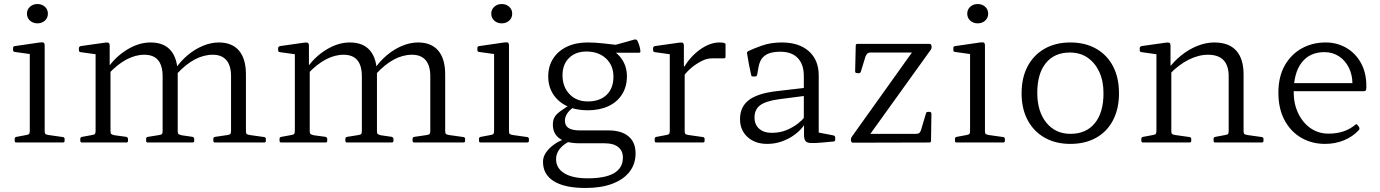

<svg xmlns="http://www.w3.org/2000/svg" viewBox="-20 -708 6855 954"><path d="M128 0V-320H202V0ZM61 0Q53 0 53 -9V-18Q53 -27 62 -28L110 -37Q122 -39 125 -43Q128 -47 128 -59V-180H202V-57Q202 -46 205.5 -42.5Q209 -39 222 -37L293 -27Q301 -26 301 -17V-8Q301 0 292 0ZM128 -320V-466L146 -437L53 -450Q45 -451 45 -459V-470Q45 -478 54 -479L178 -497Q192 -499 197 -496Q202 -493 202 -481V-320ZM166 -592Q144 -592 129 -605.5Q114 -619 114 -640Q114 -661 129 -674.5Q144 -688 166 -688Q188 -688 203 -674.5Q218 -661 218 -640Q218 -619 203 -605.5Q188 -592 166 -592Z M1048 0Q1040 0 1040 -9V-18Q1040 -27 1049 -28L1110 -37Q1122 -39 1125 -43Q1128 -47 1128 -59V-329Q1128 -382 1105 -409Q1082 -436 1037 -436Q946 -436 858 -340L850 -364Q876 -403 911.5 -433Q947 -463 987.5 -480Q1028 -497 1067 -497Q1133 -497 1167.5 -456.5Q1202 -416 1202 -338V-57Q1202 -46 1205.5 -42.5Q1209 -39 1222 -37L1293 -27Q1301 -26 1301 -17V-8Q1301 0 1292 0ZM387 0Q379 0 379 -9V-18Q379 -27 388 -28L437 -37Q449 -39 452 -43Q455 -47 455 -59V-319H529V-57Q529 -46 532.5 -42.5Q536 -39 549 -36L608 -28Q616 -25 616 -17V-8Q616 0 608 0ZM714 0Q706 0 706 -9V-18Q706 -27 715 -28L771 -37Q783 -39 785.5 -43Q788 -47 788 -59V-329Q788 -382 765.5 -409Q743 -436 697 -436Q608 -436 518 -340L511 -364Q551 -424 610 -460.5Q669 -497 728 -497Q795 -497 829 -456.5Q863 -416 863 -338V-57Q863 -46 866.5 -42.5Q870 -39 882 -36L937 -28Q945 -25 945 -17V-8Q945 0 936 0ZM455 -319V-465L473 -436L380 -449Q372 -450 372 -459V-469Q372 -476 381 -479L501 -496Q514 -498 519.5 -495Q525 -492 525 -481V-385L529 -368V-319Z M2038 0Q2030 0 2030 -9V-18Q2030 -27 2039 -28L2100 -37Q2112 -39 2115 -43Q2118 -47 2118 -59V-329Q2118 -382 2095 -409Q2072 -436 2027 -436Q1936 -436 1848 -340L1840 -364Q1866 -403 1901.5 -433Q1937 -463 1977.5 -480Q2018 -497 2057 -497Q2123 -497 2157.5 -456.5Q2192 -416 2192 -338V-57Q2192 -46 2195.5 -42.5Q2199 -39 2212 -37L2283 -27Q2291 -26 2291 -17V-8Q2291 0 2282 0ZM1377 0Q1369 0 1369 -9V-18Q1369 -27 1378 -28L1427 -37Q1439 -39 1442 -43Q1445 -47 1445 -59V-319H1519V-57Q1519 -46 1522.5 -42.5Q1526 -39 1539 -36L1598 -28Q1606 -25 1606 -17V-8Q1606 0 1598 0ZM1704 0Q1696 0 1696 -9V-18Q1696 -27 1705 -28L1761 -37Q1773 -39 1775.5 -43Q1778 -47 1778 -59V-329Q1778 -382 1755.5 -409Q1733 -436 1687 -436Q1598 -436 1508 -340L1501 -364Q1541 -424 1600 -460.5Q1659 -497 1718 -497Q1785 -497 1819 -456.5Q1853 -416 1853 -338V-57Q1853 -46 1856.5 -42.5Q1860 -39 1872 -36L1927 -28Q1935 -25 1935 -17V-8Q1935 0 1926 0ZM1445 -319V-465L1463 -436L1370 -449Q1362 -450 1362 -459V-469Q1362 -476 1371 -479L1491 -496Q1504 -498 1509.5 -495Q1515 -492 1515 -481V-385L1519 -368V-319Z M2435 0V-320H2509V0ZM2368 0Q2360 0 2360 -9V-18Q2360 -27 2369 -28L2417 -37Q2429 -39 2432 -43Q2435 -47 2435 -59V-180H2509V-57Q2509 -46 2512.5 -42.5Q2516 -39 2529 -37L2600 -27Q2608 -26 2608 -17V-8Q2608 0 2599 0ZM2435 -320V-466L2453 -437L2360 -450Q2352 -451 2352 -459V-470Q2352 -478 2361 -479L2485 -497Q2499 -499 2504 -496Q2509 -493 2509 -481V-320ZM2473 -592Q2451 -592 2436 -605.5Q2421 -619 2421 -640Q2421 -661 2436 -674.5Q2451 -688 2473 -688Q2495 -688 2510 -674.5Q2525 -661 2525 -640Q2525 -619 2510 -605.5Q2495 -592 2473 -592Z M2890 226Q2786 226 2732 192.5Q2678 159 2678 96Q2678 71 2693.5 49Q2709 27 2733.5 9.5Q2758 -8 2786 -17L2814 -8Q2779 9 2761 32Q2743 55 2743 82Q2743 128 2784 153Q2825 178 2900 178Q3075 178 3075 75Q3075 41 3051.5 22.5Q3028 4 2986 4H2862Q2795 4 2761 -19.5Q2727 -43 2727 -89Q2727 -109 2734.5 -124Q2742 -139 2763 -154.5Q2784 -170 2820 -192L2844 -185Q2814 -166 2800.5 -147.5Q2787 -129 2787 -108Q2787 -83 2805.5 -71.5Q2824 -60 2862 -60H3003Q3068 -60 3103 -30.5Q3138 -1 3138 54Q3138 107 3108 145.5Q3078 184 3022.5 205Q2967 226 2890 226ZM2900 -204Q2960 -204 2994 -236.5Q3028 -269 3028 -327Q3028 -383 2991 -417.5Q2954 -452 2894 -452Q2840 -452 2807.5 -420Q2775 -388 2775 -334Q2775 -277 2809.5 -240.5Q2844 -204 2900 -204ZM2984 -476Q3036 -459 3065.5 -420Q3095 -381 3095 -329Q3095 -278 3071 -239.5Q3047 -201 3003 -180.5Q2959 -160 2899 -160Q2841 -160 2797 -181Q2753 -202 2728.5 -240Q2704 -278 2704 -328Q2704 -379 2728.5 -417Q2753 -455 2797 -476Q2841 -497 2900 -497Q2938 -497 2981.5 -492Q3025 -487 3078 -481L3027 -482L3134 -512Q3142 -513 3147 -506Q3152 -496 3156.5 -482Q3161 -468 3162 -454Q3163 -446 3155 -446H2983Z M3308 0V-319H3382V0ZM3585 -426Q3585 -418 3577 -418H3520Q3510 -418 3500.5 -416.5Q3491 -415 3480 -411Q3451 -399 3422.5 -377Q3394 -355 3373 -325L3369 -350Q3377 -374 3395.5 -399.5Q3414 -425 3440 -447.5Q3466 -470 3495.5 -483.5Q3525 -497 3554 -497Q3585 -497 3585 -488ZM3241 0Q3233 0 3233 -9V-18Q3233 -27 3242 -28L3290 -37Q3302 -39 3305 -43Q3308 -47 3308 -59V-180H3382V-57Q3382 -46 3385.5 -42.5Q3389 -39 3402 -37L3473 -27Q3481 -26 3481 -17V-8Q3481 0 3472 0ZM3308 -319V-465L3326 -436L3233 -449Q3225 -450 3225 -459V-469Q3225 -476 3234 -479L3354 -496Q3367 -498 3372.5 -495Q3378 -492 3378 -481V-385L3382 -368V-319Z M3792 7Q3732 7 3694.5 -27Q3657 -61 3657 -116Q3657 -177 3700.5 -210.5Q3744 -244 3838 -255L3984 -272L3982 -232L3851 -215Q3785 -206 3757 -185Q3729 -164 3729 -124Q3729 -89 3752 -68.5Q3775 -48 3815 -48Q3856 -48 3889 -62Q3922 -76 3944.5 -94Q3967 -112 3976 -124L3987 -111Q3983 -95 3967 -75Q3951 -55 3924.5 -36Q3898 -17 3864 -5Q3830 7 3792 7ZM3974 -330Q3974 -388 3944 -419.5Q3914 -451 3857 -451Q3830 -451 3808 -445Q3786 -439 3770.5 -423Q3755 -407 3749 -375L3742 -336Q3740 -328 3732 -328H3721Q3713 -328 3712 -337Q3706 -363 3701 -389.5Q3696 -416 3692 -442Q3690 -449 3698 -454Q3722 -466 3766 -481.5Q3810 -497 3864 -497Q3950 -497 3999 -453.5Q4048 -410 4048 -333V-162H3974ZM4048 -162V-24L4029 -53L4122 -35Q4130 -32 4130 -24V-14Q4130 -6 4122 -5L4068 0Q4027 4 4007 2.5Q3987 1 3981 -9Q3975 -19 3975 -38V-98L3974 -105V-162Z M4581 -145Q4583 -153 4592 -152H4600Q4608 -151 4608 -142L4606 -8Q4606 0 4597 0L4218 1Q4211 1 4208 -8V-13Q4207 -20 4212 -28L4524 -465L4528 -447H4305Q4295 -447 4289.5 -441.5Q4284 -436 4280 -426L4257 -351Q4254 -344 4246 -344L4237 -345Q4229 -345 4229 -354L4232 -482Q4232 -490 4241 -490H4598Q4607 -490 4608 -481L4609 -476Q4610 -469 4605 -461L4291 -24L4279 -43H4532Q4543 -43 4548.5 -48Q4554 -53 4557 -64Z M4800 0V-320H4874V0ZM4733 0Q4725 0 4725 -9V-18Q4725 -27 4734 -28L4782 -37Q4794 -39 4797 -43Q4800 -47 4800 -59V-180H4874V-57Q4874 -46 4877.5 -42.5Q4881 -39 4894 -37L4965 -27Q4973 -26 4973 -17V-8Q4973 0 4964 0ZM4800 -320V-466L4818 -437L4725 -450Q4717 -451 4717 -459V-470Q4717 -478 4726 -479L4850 -497Q4864 -499 4869 -496Q4874 -493 4874 -481V-320ZM4838 -592Q4816 -592 4801 -605.5Q4786 -619 4786 -640Q4786 -661 4801 -674.5Q4816 -688 4838 -688Q4860 -688 4875 -674.5Q4890 -661 4890 -640Q4890 -619 4875 -605.5Q4860 -592 4838 -592Z M5298 7Q5225 7 5170.5 -24Q5116 -55 5086 -111.5Q5056 -168 5056 -244Q5056 -322 5086 -378.5Q5116 -435 5170.5 -466Q5225 -497 5298 -497Q5372 -497 5426.5 -466Q5481 -435 5510.5 -378.5Q5540 -322 5540 -244Q5540 -168 5510.5 -111Q5481 -54 5426.5 -23.5Q5372 7 5298 7ZM5299 -43Q5377 -43 5420 -96Q5463 -149 5463 -244Q5463 -306 5442 -351Q5421 -396 5384 -421.5Q5347 -447 5296 -447Q5219 -447 5176.5 -394.5Q5134 -342 5134 -247Q5134 -154 5179 -98.5Q5224 -43 5299 -43Z M6085 -329Q6085 -382 6059.5 -409Q6034 -436 5982 -436Q5935 -436 5885.5 -411Q5836 -386 5792 -340L5784 -364Q5812 -403 5849.5 -433Q5887 -463 5929.5 -480Q5972 -497 6013 -497Q6086 -497 6122.5 -456.5Q6159 -416 6159 -338V0H6085ZM5726 0V-319H5800V0ZM5659 0Q5651 0 5651 -9V-18Q5651 -27 5660 -28L5708 -37Q5720 -39 5723 -43Q5726 -47 5726 -59V-180H5800V-57Q5800 -46 5803.5 -42.5Q5807 -39 5820 -37L5891 -27Q5899 -26 5899 -17V-8Q5899 0 5890 0ZM6018 0Q6010 0 6010 -9V-18Q6010 -27 6019 -28L6067 -37Q6080 -39 6082.5 -43Q6085 -47 6085 -59V-180H6159V-57Q6159 -46 6162.5 -42.5Q6166 -39 6179 -37L6250 -27Q6258 -26 6258 -17V-8Q6258 0 6249 0ZM5726 -319V-465L5744 -436L5651 -449Q5643 -450 5643 -459V-469Q5643 -476 5652 -479L5772 -496Q5785 -498 5790.5 -495Q5796 -492 5796 -481V-385L5800 -368V-319Z M6564 7Q6498 7 6445.5 -23.5Q6393 -54 6362.5 -111Q6332 -168 6332 -247Q6332 -327 6363.5 -382.5Q6395 -438 6448 -467.5Q6501 -497 6567 -497Q6623 -497 6669 -470.5Q6715 -444 6742 -395.5Q6769 -347 6769 -281Q6769 -277 6769 -272Q6769 -267 6768 -263Q6766 -255 6758 -255H6393V-295H6720L6700 -274Q6700 -278 6700 -282Q6700 -286 6700 -290Q6700 -336 6682 -372Q6664 -408 6632.5 -428.5Q6601 -449 6561 -449Q6488 -449 6448 -397.5Q6408 -346 6408 -251Q6408 -192 6430.5 -145Q6453 -98 6492 -71Q6531 -44 6581 -44Q6662 -44 6714 -88Q6721 -94 6725 -87L6733 -76Q6737 -69 6732 -62Q6702 -29 6658 -11Q6614 7 6564 7Z"/></svg>

Font: Hahmlet Light
Style: Regular
Weight: 300
Designer: Minjoo Ham & Mark Frömberg
Foundry: hypertype
Version: Version 1.002